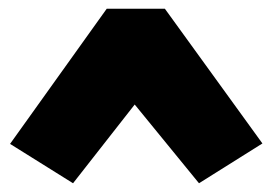

<svg xmlns="http://www.w3.org/2000/svg" viewBox="-20 -732 622 439"><path d="M147 -313 3 -403 224 -712H357L580 -404L435 -313L288 -493Z"/></svg>

Font: Literata Variable Black
Style: Regular
Weight: 900
Designer: Latin by Veronika Burian and Jose Scaglione. Greek by Irene Vlachou. Cyrillic by Vera Evstafieva.
Foundry: TypeTogether
Version: Version 3.021